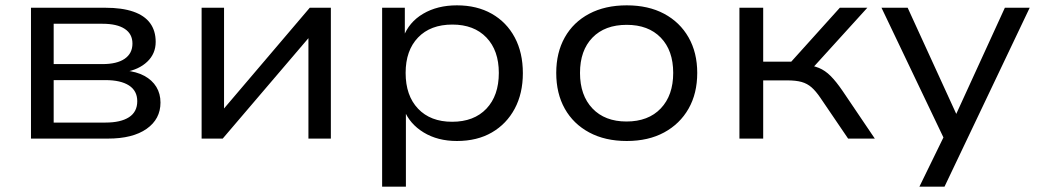

<svg xmlns="http://www.w3.org/2000/svg" viewBox="-20 -519 3896 719"><path d="M96 0V-490H374Q437 -490 479 -475.5Q521 -461 542 -432.5Q563 -404 563 -362Q563 -318 531.5 -288Q500 -258 447 -249L448 -255Q491 -251 520.5 -235Q550 -219 565.5 -193.5Q581 -168 581 -135Q581 -73 529 -36.5Q477 0 384 0ZM181 -60H375Q432 -60 463 -80Q494 -100 494 -140Q494 -179 463 -199Q432 -219 375 -219H181ZM181 -279H364Q418 -279 447 -299Q476 -319 476 -356Q476 -392 447 -411Q418 -430 364 -430H181Z M735 0V-490H819V-94H803L1140 -490H1219V0H1135V-396H1152L814 0Z M1411 180V-490H1496V-379H1490Q1511 -436 1564.5 -467.5Q1618 -499 1691 -499Q1766 -499 1821.5 -467.5Q1877 -436 1907.5 -379Q1938 -322 1938 -245Q1938 -169 1907.5 -112Q1877 -55 1822 -23Q1767 9 1691 9Q1619 9 1566.5 -23Q1514 -55 1493 -108H1500V180ZM1673 -63Q1755 -63 1801.5 -112Q1848 -161 1848 -246Q1848 -330 1801.5 -378.5Q1755 -427 1674 -427Q1592 -427 1545.5 -378.5Q1499 -330 1499 -246Q1499 -161 1545.5 -112Q1592 -63 1673 -63Z M2327 9Q2246 9 2186.5 -23Q2127 -55 2095 -112Q2063 -169 2063 -246Q2063 -322 2095 -379Q2127 -436 2186.5 -467.5Q2246 -499 2327 -499Q2408 -499 2467 -467.5Q2526 -436 2558.5 -379Q2591 -322 2591 -246Q2591 -169 2558.5 -112Q2526 -55 2467 -23Q2408 9 2327 9ZM2326 -64Q2408 -64 2454.5 -113Q2501 -162 2501 -246Q2501 -330 2454.5 -378Q2408 -426 2327 -426Q2245 -426 2198.5 -378Q2152 -330 2152 -246Q2152 -162 2198.5 -113Q2245 -64 2326 -64Z M2749 0V-490H2838V-288H2943L3125 -490H3228L3011 -251L2992 -277Q3024 -274 3047 -264.5Q3070 -255 3090.5 -234.5Q3111 -214 3135 -179L3256 0H3156L3052 -153Q3035 -178 3019 -192Q3003 -206 2982 -212Q2961 -218 2927 -218H2838V0Z M3423 180 3526 -31V23L3281 -490H3379L3569 -75H3553L3743 -490H3836L3517 180Z"/></svg>

Font: Nunito Sans 10pt SemiExpanded
Style: Regular
Weight: 400
Width: 6
Designer: Vernon Adams
Foundry: Vernon Adams
Version: Version 3.101;gftools[0.9.27]